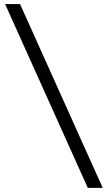

<svg xmlns="http://www.w3.org/2000/svg" viewBox="-20 -801 528 941"><path d="M410.2 119.6 4.9 -781.2H78.1L483.4 119.6Z"/></svg>

Font: Andika New Basic
Style: Regular
Weight: 400
Designer: Victor Gaultney, Annie Olsen, Julie Remington, Don Collingsworth, Eric Hays
Foundry: SIL International
Version: Version 5.500